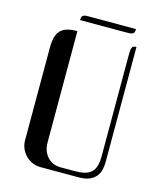

<svg xmlns="http://www.w3.org/2000/svg" viewBox="-117 -873 800 958"><g transform="rotate(15 283.0 -394.5)"><path d="M74.7 -109.9Q74.7 -86.9 83.3 -67.1Q91.8 -47.4 106.7 -32.2Q121.6 -17.1 141.6 -8.5Q161.6 0 184.1 0H381.3Q418 0 439.9 -11Q461.9 -22 473.1 -38.3Q484.4 -54.7 487.8 -74Q491.2 -93.3 491.2 -109.9V-703.1Q481.4 -703.1 475.8 -700.2Q470.2 -697.3 467.8 -690.4Q465.3 -683.6 464.8 -672.6Q464.4 -661.6 464.4 -645V-133.8Q464.4 -103 458.5 -82Q452.6 -61 439.2 -48.3Q425.8 -35.6 404.5 -30.3Q383.3 -24.9 352.5 -24.9H278.8Q269.5 -24.9 253.9 -28.6Q238.3 -32.2 223.1 -43.7Q208 -55.2 197 -76.2Q186 -97.2 186 -132.3V-703.1Q155.3 -703.1 134 -697Q112.8 -690.9 99.6 -677.2Q86.4 -663.6 80.6 -641.4Q74.7 -619.1 74.7 -586.4ZM184.6 -759.8Q184.6 -771.5 187.5 -777.6Q190.4 -783.7 197.3 -786.1Q204.1 -788.6 215.3 -788.6Q226.6 -788.6 243.7 -788.6H465.8Q465.8 -776.9 462.9 -771Q460 -765.1 453.1 -762.7Q446.3 -760.3 434.8 -760Q423.3 -759.8 406.7 -759.8Z"/></g></svg>

Font: Unique
Style: Regular
Weight: 400
Designer: Anna Pocius (aka Artmaker)
Foundry: Anna Pocius
Version: Version 1.000 2013 initial release